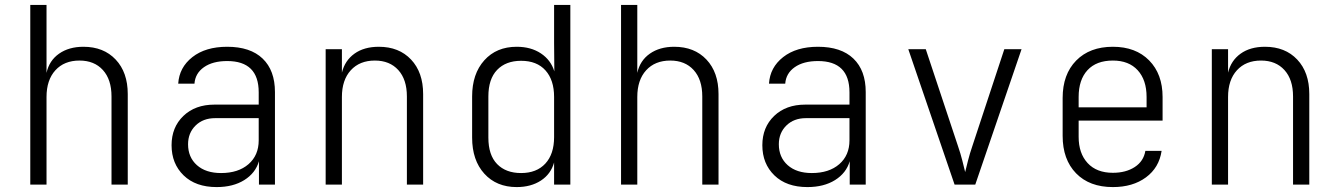

<svg xmlns="http://www.w3.org/2000/svg" viewBox="-20 -750 5440 780"><path d="M103 0V-730H169V-454Q180 -504 220 -532Q260 -560 319 -560Q401 -560 450 -508Q499 -456 499 -368V0H433V-358Q433 -427 398 -465.5Q363 -504 303 -504Q241 -504 205 -464.5Q169 -425 169 -356V0Z M860 10Q775 10 726 -37.5Q677 -85 677 -160Q677 -233 725 -279Q773 -325 851 -325H1031V-375Q1031 -502 903 -502Q844 -502 808.5 -477Q773 -452 770 -410H704Q708 -476 761.5 -518Q815 -560 903 -560Q997 -560 1047 -512Q1097 -464 1097 -376V0H1032V-95Q1018 -47 972.5 -18.5Q927 10 860 10ZM878 -47Q948 -47 989.5 -83Q1031 -119 1031 -180V-270H854Q805 -270 774.5 -240Q744 -210 744 -164Q744 -111 780 -79Q816 -47 878 -47Z M1303 0V-550H1369V-455Q1381 -504 1420 -532Q1459 -560 1519 -560Q1601 -560 1650 -508Q1699 -456 1699 -368V0H1633V-358Q1633 -427 1598 -465.5Q1563 -504 1503 -504Q1441 -504 1405 -464.5Q1369 -425 1369 -356V0Z M2079 10Q1997 10 1947.5 -44.5Q1898 -99 1898 -191V-358Q1898 -450 1947.5 -505Q1997 -560 2079 -560Q2137 -560 2177.5 -533Q2218 -506 2232 -460L2231 -576V-730H2297V0H2231V-90Q2218 -43 2177.5 -16.5Q2137 10 2079 10ZM2097 -47Q2160 -47 2195.5 -85.5Q2231 -124 2231 -193V-356Q2231 -425 2196 -464Q2161 -503 2097 -503Q2035 -503 1999.5 -466Q1964 -429 1964 -358V-191Q1964 -120 1999.5 -83.5Q2035 -47 2097 -47Z M2503 0V-730H2569V-454Q2580 -504 2620 -532Q2660 -560 2719 -560Q2801 -560 2850 -508Q2899 -456 2899 -368V0H2833V-358Q2833 -427 2798 -465.5Q2763 -504 2703 -504Q2641 -504 2605 -464.5Q2569 -425 2569 -356V0Z M3260 10Q3175 10 3126 -37.5Q3077 -85 3077 -160Q3077 -233 3125 -279Q3173 -325 3251 -325H3431V-375Q3431 -502 3303 -502Q3244 -502 3208.5 -477Q3173 -452 3170 -410H3104Q3108 -476 3161.5 -518Q3215 -560 3303 -560Q3397 -560 3447 -512Q3497 -464 3497 -376V0H3432V-95Q3418 -47 3372.5 -18.5Q3327 10 3260 10ZM3278 -47Q3348 -47 3389.5 -83Q3431 -119 3431 -180V-270H3254Q3205 -270 3174.5 -240Q3144 -210 3144 -164Q3144 -111 3180 -79Q3216 -47 3278 -47Z M3858 0 3670 -550H3741L3872 -156Q3882 -127 3889.5 -97.5Q3897 -68 3901 -51Q3905 -68 3912.5 -97.5Q3920 -127 3930 -156L4060 -550H4130L3942 0Z M4501 10Q4406 10 4351.5 -46Q4297 -102 4297 -198V-352Q4297 -448 4352 -504Q4407 -560 4501 -560Q4594 -560 4648.5 -504.5Q4703 -449 4703 -356V-260H4362V-194Q4362 -127 4398.5 -87.5Q4435 -48 4501 -48Q4554 -48 4590 -71.5Q4626 -95 4633 -137H4699Q4689 -69 4635.5 -29.5Q4582 10 4501 10ZM4362 -314H4638V-356Q4638 -425 4602 -464.5Q4566 -504 4501 -504Q4434 -504 4398 -465Q4362 -426 4362 -356Z M4903 0V-550H4969V-455Q4981 -504 5020 -532Q5059 -560 5119 -560Q5201 -560 5250 -508Q5299 -456 5299 -368V0H5233V-358Q5233 -427 5198 -465.5Q5163 -504 5103 -504Q5041 -504 5005 -464.5Q4969 -425 4969 -356V0Z"/></svg>

Font: JetBrains Mono NL ExtraLight
Style: Regular
Weight: 200
Designer: Philipp Nurullin, Konstantin Bulenkov
Foundry: JetBrains
Version: Version 2.304; ttfautohint (v1.8.4.7-5d5b)